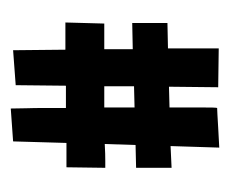

<svg xmlns="http://www.w3.org/2000/svg" viewBox="-56 -532 433 362"><g transform="rotate(90 161.0 -351.5)"><path d="M184.1 -543.9Q184.6 -543.9 196 -544.4Q207.5 -544.9 221.7 -545.9L258.8 -547.9L255.9 -456.1L296.9 -458V-391.1L253.9 -390.1L252 -332Q261.7 -332.5 270 -332.8Q278.3 -333 284.2 -333H296.9L295.9 -259.8H250L247.1 -159.2L185.1 -154.8Q184.6 -168.5 184.6 -184.6Q184.1 -198.7 184.1 -217.8Q184.1 -236.8 184.1 -258.8H142.1L141.1 -164.1L75.2 -159.2L74.2 -257.8H22.9L24.9 -331.1H73.2V-384.8L23.9 -383.8V-450.2L71.8 -451.2V-546.9L145 -545.9L144 -453.1L183.1 -454.1Q183.1 -468.8 183.1 -484.6Q183.1 -500.5 183.1 -513.7Q183.1 -526.9 183.3 -535.4Q183.6 -543.9 184.1 -543.9ZM183.1 -331.1V-388.2L143.1 -387.2V-331.1Z"/></g></svg>

Font: Mouse Memoirs
Style: Regular
Weight: 400
Version: Version 1.000